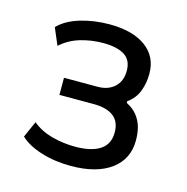

<svg xmlns="http://www.w3.org/2000/svg" viewBox="-83 -584 653 672"><g transform="rotate(15 244.0 -248.0)"><path d="M230 9Q172 9 122.5 -6.5Q73 -22 46 -48L72 -107Q102 -82 143 -71Q184 -60 228 -60Q286 -60 317.5 -80.5Q349 -101 349 -144Q349 -183 324 -202Q299 -221 252 -221H128V-283H250Q288 -283 311 -304.5Q334 -326 334 -363Q334 -402 307 -419Q280 -436 230 -436Q186 -436 146.5 -424Q107 -412 77 -385L51 -446Q79 -475 128.5 -490Q178 -505 234 -505Q318 -505 365.5 -470.5Q413 -436 413 -374Q413 -339 401.5 -309.5Q390 -280 363 -261V-255Q388 -242 402 -224Q416 -206 422 -184.5Q428 -163 428 -136Q428 -68 375.5 -29.5Q323 9 230 9Z"/></g></svg>

Font: Nunito Sans 7pt Condensed
Style: Regular
Weight: 400
Width: 3
Designer: Vernon Adams
Foundry: Vernon Adams
Version: Version 3.101;gftools[0.9.27]